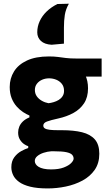

<svg xmlns="http://www.w3.org/2000/svg" viewBox="-20 -819 590 1043"><path d="M239 204.6Q182.5 204.6 144.3 195.2Q106.1 185.7 83.6 169.3Q61 152.8 51.3 132.1Q41.6 111.5 41.6 89.5Q41.6 56.5 57.7 35.1Q73.7 13.8 95.3 2Q116.8 -9.8 133.3 -14.8V-25Q123.1 -27.6 110.4 -36.5Q97.6 -45.3 88.1 -60.9Q78.5 -76.4 78.5 -99.2Q78.5 -115.7 84.8 -131.1Q91.1 -146.6 104.6 -159.5Q118.1 -172.3 139.9 -181.4V-191.6Q123.9 -198 105.4 -210.1Q86.9 -222.2 70.3 -240.8Q53.8 -259.4 43.3 -285.5Q32.8 -311.7 32.8 -346.3Q32.8 -393 56.1 -430.7Q79.3 -468.3 126.6 -490.3Q173.9 -512.4 246.1 -512.4Q274.1 -512.4 294.9 -509.6Q315.8 -506.8 338.4 -503.9Q361.1 -501.1 394.9 -501.1H532.1V-402.7Q485.5 -402.7 443 -402.7Q400.5 -402.7 356.3 -402.7L395.6 -464.5Q427.6 -443.5 442.9 -411.8Q458.2 -380.2 458.2 -339.3Q458.2 -290.8 436.6 -257.8Q414.9 -224.9 378.2 -205Q341.6 -185.2 296.5 -175.4Q254.8 -166.3 235 -158.8Q215.2 -151.3 215.2 -136.7Q215.2 -126.8 223.6 -121.5Q232.1 -116.1 250 -113.9Q268 -111.7 296.6 -111.7H316.7Q380.2 -111.7 425.6 -100.6Q471 -89.4 495.3 -61.6Q519.5 -33.7 519.5 16.2Q519.5 67.4 494.6 103.5Q469.6 139.5 428.2 161.8Q386.7 184.1 337.3 194.4Q287.9 204.6 239 204.6ZM257.7 101.3Q298.9 101.3 326.1 90.9Q353.3 80.5 366.6 66.8Q379.9 53.1 379.9 42.8Q379.9 30.6 371.6 21.6Q363.3 12.6 340.5 7.7Q317.7 2.8 273.9 2.8H258.4Q237.9 4.1 217.2 10.8Q196.6 17.4 182.8 28.9Q169 40.3 169 55.7Q169 64.5 174.2 72.7Q179.3 81 190 87.4Q200.6 93.9 217.5 97.6Q234.3 101.3 257.7 101.3ZM243.3 -258.3Q256.5 -259.7 271.3 -264.1Q286.1 -268.4 299 -276.2Q311.8 -284 319.8 -296.3Q327.9 -308.5 327.9 -325.5Q327.9 -348.3 316 -363.4Q304.1 -378.4 285.5 -386Q267 -393.5 246.5 -393.5Q226.7 -393.5 209.1 -386Q191.5 -378.4 180.5 -364.1Q169.5 -349.9 169.5 -330Q169.5 -310.6 179.9 -295.8Q190.3 -281.1 207.2 -271.5Q224 -261.9 243.3 -258.3ZM260.4 -575.9Q222.2 -578.1 202.3 -596.5Q182.4 -614.8 182.4 -643.6Q182.4 -675 195.6 -703.8Q208.7 -732.6 233.2 -756.4Q257.7 -780.2 292 -797.2L354.1 -798.8Q336.9 -768.4 332.1 -737.9Q327.3 -707.3 327.3 -669.4Q327.3 -647.7 327.3 -625.8Q327.3 -603.8 327.3 -581.9Z"/></svg>

Font: Commissioner Thin
Style: Regular
Weight: 100
Designer: Kostas Bartsokas
Foundry: Kostas Bartsokas
Version: Version 1.001;gftools[0.9.23]